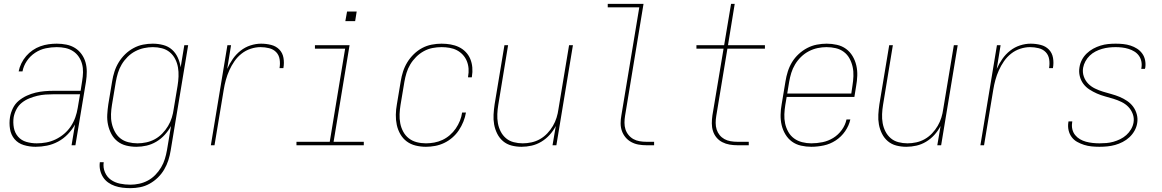

<svg xmlns="http://www.w3.org/2000/svg" viewBox="-20 -755 6040 998"><path d="M165 8Q133 8 103.5 -1Q74 -10 55.5 -32Q37 -54 32 -84.5Q27 -115 32 -146Q36 -170 47 -192.5Q58 -215 77 -231Q96 -247 119 -257.5Q142 -268 165 -273.5Q188 -279 211.5 -281Q235 -283 258 -283H399L407 -334Q411 -357 411.5 -379.5Q412 -402 406.5 -422.5Q401 -443 389 -460.5Q377 -478 359 -489.5Q341 -501 319.5 -505.5Q298 -510 275 -510Q247 -510 218 -504Q189 -498 163 -481Q137 -464 119.5 -438Q102 -412 97 -384H77Q81 -405 91 -425.5Q101 -446 116 -463.5Q131 -481 150 -494Q169 -507 190 -514.5Q211 -522 232.5 -525Q254 -528 275 -528Q301 -528 325.5 -523Q350 -518 370 -505.5Q390 -493 404 -473.5Q418 -454 424.5 -431Q431 -408 431 -382.5Q431 -357 427 -331L372 0H352L370 -108Q355 -81 332.5 -57.5Q310 -34 282 -19Q254 -4 224 2Q194 8 165 8ZM171 -10Q195 -10 220 -14.5Q245 -19 269 -30.5Q293 -42 313.5 -59.5Q334 -77 348.5 -99Q363 -121 371.5 -145Q380 -169 384 -194L396 -265H258Q238 -265 216.5 -263.5Q195 -262 174 -257Q153 -252 132 -243.5Q111 -235 93.5 -221Q76 -207 65.5 -187Q55 -167 51 -146Q47 -118 52 -91Q57 -64 74 -44.5Q91 -25 117 -17.5Q143 -10 171 -10Z M658 223Q637 223 616.5 220.5Q596 218 577 211.5Q558 205 542 193.5Q526 182 515.5 165.5Q505 149 500.5 129Q496 109 499 88H519Q515 116 525.5 140.5Q536 165 556.5 179.5Q577 194 603.5 199.5Q630 205 658 205Q680 205 703.5 200Q727 195 748.5 183.5Q770 172 787.5 154Q805 136 817.5 115Q830 94 837 71Q844 48 848 25L869 -100Q856 -76 836.5 -54.5Q817 -33 792.5 -18.5Q768 -4 741.5 2Q715 8 689 8Q661 8 635.5 1.5Q610 -5 590.5 -20.5Q571 -36 559 -58.5Q547 -81 541.5 -106.5Q536 -132 537.5 -159Q539 -186 543 -213L563 -333Q567 -358 575 -383Q583 -408 597 -431Q611 -454 630.5 -473Q650 -492 674 -505Q698 -518 723.5 -523Q749 -528 774 -528Q802 -528 828.5 -521Q855 -514 874 -497Q893 -480 904 -456Q915 -432 919 -405L938 -520H958L867 28Q863 53 855 78Q847 103 833.5 126Q820 149 800.5 168Q781 187 757.5 200Q734 213 708.5 218Q683 223 658 223ZM695 -10Q717 -10 740.5 -15Q764 -20 785 -31.5Q806 -43 823.5 -61Q841 -79 853.5 -100Q866 -121 873 -143.5Q880 -166 883 -189L903 -309Q907 -333 908 -357.5Q909 -382 905 -405Q901 -428 890.5 -448.5Q880 -469 862.5 -483.5Q845 -498 822 -504Q799 -510 775 -510Q752 -510 728.5 -505Q705 -500 683 -488.5Q661 -477 643 -459Q625 -441 612.5 -420Q600 -399 593 -376Q586 -353 582 -330L562 -210Q558 -186 557 -161.5Q556 -137 561 -114Q566 -91 577 -70.5Q588 -50 605.5 -36Q623 -22 646.5 -16Q670 -10 695 -10Z M1076 0 1162 -520H1181L1161 -397Q1173 -424 1190 -448.5Q1207 -473 1230.5 -491.5Q1254 -510 1282 -519Q1310 -528 1337 -528Q1364 -528 1389.5 -521.5Q1415 -515 1432 -497.5Q1449 -480 1453.5 -454Q1458 -428 1453 -401H1433Q1437 -424 1433.5 -446.5Q1430 -469 1415.5 -484Q1401 -499 1379 -504.5Q1357 -510 1334 -510Q1309 -510 1283 -501.5Q1257 -493 1235.5 -476Q1214 -459 1198.5 -436.5Q1183 -414 1172 -389.5Q1161 -365 1154 -339.5Q1147 -314 1143 -289L1095 0Z M1521 0V-18H1694L1774 -502H1617V-520H1797L1714 -18H1871V0ZM1775 -645 1784 -695H1834L1826 -645Z M2194 8Q2166 8 2140 1.5Q2114 -5 2094 -20Q2074 -35 2061 -57.5Q2048 -80 2042.5 -105.5Q2037 -131 2037.5 -158.5Q2038 -186 2043 -213L2063 -333Q2067 -358 2075 -383Q2083 -408 2097 -431Q2111 -454 2131 -473.5Q2151 -493 2174.5 -505.5Q2198 -518 2224 -523Q2250 -528 2275 -528Q2299 -528 2322 -524Q2345 -520 2365 -510.5Q2385 -501 2400.5 -485Q2416 -469 2424.5 -448.5Q2433 -428 2435 -404.5Q2437 -381 2433 -357Q2433 -356 2432.5 -355Q2432 -354 2432 -353H2413Q2413 -354 2413 -355Q2413 -356 2413 -357Q2417 -378 2415.5 -398.5Q2414 -419 2406.5 -437.5Q2399 -456 2385.5 -470.5Q2372 -485 2354.5 -494Q2337 -503 2316.5 -506.5Q2296 -510 2275 -510Q2252 -510 2228.5 -505.5Q2205 -501 2183 -489Q2161 -477 2143 -459Q2125 -441 2112.5 -420Q2100 -399 2093 -376Q2086 -353 2082 -330L2062 -210Q2058 -186 2057 -161.5Q2056 -137 2060.5 -114Q2065 -91 2076 -70.5Q2087 -50 2105 -36Q2123 -22 2146 -16Q2169 -10 2194 -10Q2215 -10 2237 -14Q2259 -18 2279.5 -27.5Q2300 -37 2318 -52.5Q2336 -68 2349 -87Q2362 -106 2370.5 -127Q2379 -148 2382 -170H2402Q2398 -146 2388.5 -122.5Q2379 -99 2365 -78Q2351 -57 2331.5 -40Q2312 -23 2289 -12Q2266 -1 2241.5 3.5Q2217 8 2194 8Z M2691 8Q2664 8 2639 1.5Q2614 -5 2595 -21Q2576 -37 2564.5 -60Q2553 -83 2548.5 -108Q2544 -133 2545.5 -159.5Q2547 -186 2551 -213L2602 -520H2621L2570 -210Q2566 -186 2565 -162Q2564 -138 2568 -115Q2572 -92 2582.5 -71.5Q2593 -51 2610 -36.5Q2627 -22 2650 -16Q2673 -10 2697 -10Q2719 -10 2742.5 -15Q2766 -20 2787 -32Q2808 -44 2825 -62Q2842 -80 2854 -100.5Q2866 -121 2873 -143.5Q2880 -166 2883 -189L2938 -520H2958L2872 0H2852L2869 -100Q2856 -75 2837 -54Q2818 -33 2794 -18.5Q2770 -4 2743.5 2Q2717 8 2691 8Z M3340 0Q3319 0 3299 -3.5Q3279 -7 3261.5 -16.5Q3244 -26 3231.5 -41Q3219 -56 3212.5 -74.5Q3206 -93 3206 -114Q3206 -135 3210 -156L3303 -717H3139V-735H3325L3229 -153Q3226 -135 3226 -117Q3226 -99 3231 -83Q3236 -67 3247 -53.5Q3258 -40 3272.5 -32Q3287 -24 3304.5 -21Q3322 -18 3340 -18H3380V0Z M3813 0Q3792 0 3772 -3.5Q3752 -7 3734.5 -16Q3717 -25 3704.5 -40Q3692 -55 3686 -74Q3680 -93 3680 -113.5Q3680 -134 3683 -155L3741 -502H3600V-520H3744L3780 -735H3799L3764 -520H3956V-502H3761L3703 -152Q3700 -134 3700 -116Q3700 -98 3705 -82Q3710 -66 3720.5 -53Q3731 -40 3745.5 -32Q3760 -24 3777.5 -21Q3795 -18 3813 -18H3872V0Z M4197 8Q4170 8 4143.5 2Q4117 -4 4096.5 -19Q4076 -34 4062.5 -56.5Q4049 -79 4043 -104.5Q4037 -130 4037.5 -158Q4038 -186 4043 -213L4063 -333Q4067 -358 4075 -383.5Q4083 -409 4097 -432Q4111 -455 4131.5 -474Q4152 -493 4176 -505.5Q4200 -518 4226 -523Q4252 -528 4277 -528Q4304 -528 4330.5 -522Q4357 -516 4377.5 -501Q4398 -486 4411.5 -463.5Q4425 -441 4431 -415Q4437 -389 4436 -361.5Q4435 -334 4430 -307L4421 -251H4069L4062 -210Q4058 -186 4057 -161Q4056 -136 4061 -113Q4066 -90 4077.5 -69.5Q4089 -49 4107.5 -35.5Q4126 -22 4149.5 -16Q4173 -10 4197 -10Q4226 -10 4255.5 -16Q4285 -22 4311 -38Q4337 -54 4355.5 -79.5Q4374 -105 4380 -134H4400Q4393 -102 4373 -73Q4353 -44 4324 -25Q4295 -6 4262 1Q4229 8 4197 8ZM4072 -269H4405L4411 -310Q4415 -334 4416 -359Q4417 -384 4412 -407Q4407 -430 4396 -450.5Q4385 -471 4366.5 -485Q4348 -499 4324.5 -504.5Q4301 -510 4276 -510Q4253 -510 4229.5 -505Q4206 -500 4184 -488.5Q4162 -477 4144 -459.5Q4126 -442 4113 -420.5Q4100 -399 4093 -376Q4086 -353 4082 -330Z M4691 8Q4664 8 4639 1.5Q4614 -5 4595 -21Q4576 -37 4564.5 -60Q4553 -83 4548.5 -108Q4544 -133 4545.5 -159.5Q4547 -186 4551 -213L4602 -520H4621L4570 -210Q4566 -186 4565 -162Q4564 -138 4568 -115Q4572 -92 4582.5 -71.5Q4593 -51 4610 -36.5Q4627 -22 4650 -16Q4673 -10 4697 -10Q4719 -10 4742.5 -15Q4766 -20 4787 -32Q4808 -44 4825 -62Q4842 -80 4854 -100.5Q4866 -121 4873 -143.5Q4880 -166 4883 -189L4938 -520H4958L4872 0H4852L4869 -100Q4856 -75 4837 -54Q4818 -33 4794 -18.5Q4770 -4 4743.5 2Q4717 8 4691 8Z M5076 0 5162 -520H5181L5161 -397Q5173 -424 5190 -448.5Q5207 -473 5230.5 -491.5Q5254 -510 5282 -519Q5310 -528 5337 -528Q5364 -528 5389.5 -521.5Q5415 -515 5432 -497.5Q5449 -480 5453.5 -454Q5458 -428 5453 -401H5433Q5437 -424 5433.5 -446.5Q5430 -469 5415.5 -484Q5401 -499 5379 -504.5Q5357 -510 5334 -510Q5309 -510 5283 -501.5Q5257 -493 5235.5 -476Q5214 -459 5198.5 -436.5Q5183 -414 5172 -389.5Q5161 -365 5154 -339.5Q5147 -314 5143 -289L5095 0Z M5695 8Q5674 8 5654 6Q5634 4 5615 -2Q5596 -8 5579 -17.5Q5562 -27 5550.5 -42.5Q5539 -58 5534.5 -77.5Q5530 -97 5533 -118Q5533 -119 5533.5 -120.5Q5534 -122 5534 -124H5554Q5553 -122 5553 -121Q5553 -120 5553 -118Q5550 -100 5554 -83Q5558 -66 5568.5 -53Q5579 -40 5593.5 -31.5Q5608 -23 5624.5 -18.5Q5641 -14 5659 -12Q5677 -10 5695 -10Q5713 -10 5731 -11.5Q5749 -13 5767 -18Q5785 -23 5802.5 -31.5Q5820 -40 5834.5 -53Q5849 -66 5859 -83Q5869 -100 5872 -118Q5876 -141 5868 -162.5Q5860 -184 5845 -199.5Q5830 -215 5809.5 -225Q5789 -235 5767.5 -241.5Q5746 -248 5724 -254Q5702 -260 5681.5 -269Q5661 -278 5642.5 -290Q5624 -302 5611 -319.5Q5598 -337 5592.5 -359.5Q5587 -382 5591 -405Q5594 -425 5603.5 -443.5Q5613 -462 5628.5 -477Q5644 -492 5662.5 -502Q5681 -512 5700.5 -518Q5720 -524 5739.5 -526Q5759 -528 5779 -528Q5799 -528 5818.5 -526Q5838 -524 5856.5 -518Q5875 -512 5890.5 -502Q5906 -492 5917 -477Q5928 -462 5932 -442.5Q5936 -423 5933 -403Q5932 -402 5932 -400Q5932 -398 5931 -397H5912Q5912 -398 5912.5 -399.5Q5913 -401 5913 -402Q5916 -420 5912.5 -436.5Q5909 -453 5899.5 -466Q5890 -479 5876 -487.5Q5862 -496 5846 -501Q5830 -506 5813 -508Q5796 -510 5779 -510Q5761 -510 5743.5 -508Q5726 -506 5708.5 -501Q5691 -496 5674.5 -487.5Q5658 -479 5644.5 -466Q5631 -453 5622 -436.5Q5613 -420 5610 -403Q5606 -379 5613.5 -357.5Q5621 -336 5636 -320.5Q5651 -305 5671.5 -295Q5692 -285 5713.5 -278.5Q5735 -272 5757 -266Q5779 -260 5799.5 -251.5Q5820 -243 5838.5 -230.5Q5857 -218 5870 -200.5Q5883 -183 5889 -160.5Q5895 -138 5891 -115Q5888 -95 5877.5 -76Q5867 -57 5851 -42Q5835 -27 5815.5 -17Q5796 -7 5776 -1.5Q5756 4 5735.5 6Q5715 8 5695 8Z"/></svg>

Font: Iosevka SS04 Thin Oblique
Style: Regular
Weight: 100
Italic angle: -9°
Monospace: yes
Designer: Belleve Invis
Foundry: Belleve Invis
Version: Version 19.0.0; ttfautohint (v1.8.4)